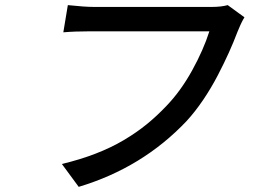

<svg xmlns="http://www.w3.org/2000/svg" viewBox="-20 -704 996 754"><path d="M874.3 -683.9 940 -636Q937.1 -631.4 934.3 -626.4Q931.5 -621.4 928.1 -614.3Q924.7 -607.2 923.3 -604Q921.9 -600.9 917.8 -591.1Q913.7 -581.3 913 -579.9Q897.4 -538.7 878.7 -497.3Q860.1 -456 834.9 -407.5Q809.7 -359 778.1 -312.1Q746.4 -265.3 713.1 -229Q539.8 -45.5 289.1 29.8L223 -60Q294.4 -77.1 355.5 -100.7Q416.5 -124.3 466.4 -153.9Q516.3 -183.6 556.3 -216.1Q596.2 -248.6 633.5 -288Q689.6 -346.2 734.4 -427.2Q779.1 -508.2 802.2 -581H332.4Q273.8 -581 228.7 -577.1L246.4 -683.9Q312.9 -676.8 348.4 -676.8H812.1Q848.4 -676.8 874.3 -683.9Z"/></svg>

Font: Karasuma Gothic
Style: Medium Italic
Weight: 500
Italic angle: 9.39998°
Designer: Rasmus Andersson / Ryoko Nishizuka
Foundry: Genbu
Version: Version 1.00